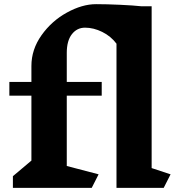

<svg xmlns="http://www.w3.org/2000/svg" viewBox="-20 -903 855 923"><path d="M767 0H540V-693Q513 -729 471.5 -749.5Q430 -770 389 -770Q350 -770 325.5 -738.5Q301 -707 301 -649V-509H469V-443H301V-105L454 -65L421 0H42V-56L131 -131V-443H25V-509H131V-586Q131 -665 179.5 -733.5Q228 -802 301.5 -842.5Q375 -883 442 -883Q492 -883 557 -880Q622 -877 658 -873H709V-95L800 -65Z"/></svg>

Font: Inknut Antiqua
Style: Bold
Weight: 700
Designer: Claus Eggers Sørensen
Foundry: Claus Eggers Sørensen
Version: Version 1.003; ttfautohint (v1.8.2) -l 8 -r 50 -G 200 -x 14 